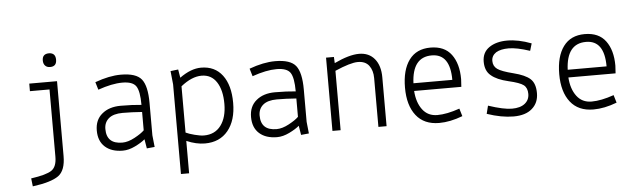

<svg xmlns="http://www.w3.org/2000/svg" viewBox="-51 -853 4102 1240"><g transform="rotate(-5 2000.0 -233.5)"><path d="M332 -475V10Q332 104 284.5 138Q237 172 117 188L111 136Q210 122 244.5 98.5Q279 75 279 10V-426H152V-475ZM252 -616Q252 -659 296 -659Q338 -658 338 -614Q338 -570 296 -570Q275 -570 263.5 -582.5Q252 -595 252 -616Z M718 -43Q755 -43 798.5 -66.5Q842 -90 862 -110V-229Q796 -234 736 -234Q676 -234 646 -208.5Q616 -183 616 -140Q616 -43 718 -43ZM717 9Q644 9 602 -28.5Q560 -66 560 -135Q560 -204 606 -242Q652 -281 728 -281Q804 -281 862 -275Q862 -364 840 -396.5Q818 -429 751 -429Q684 -429 593 -397L578 -447Q671 -481 746 -481Q845 -481 880 -437Q915 -393 915 -283V-73L923 3L872 8L862 -52Q839 -32 797 -11.5Q755 9 717 9Z M1077 192V-389L1068 -476L1118 -482L1127 -428Q1200 -481 1266 -481Q1355 -481 1404 -416Q1453 -351 1453 -237Q1453 -123 1399 -57Q1345 9 1249 9Q1193 9 1130 -18V192ZM1130 -372V-72Q1151 -62 1187.5 -52.5Q1224 -43 1247 -43Q1318 -43 1357 -95Q1396 -147 1396 -235.5Q1396 -324 1362 -376.5Q1328 -429 1264.5 -429Q1201 -429 1130 -372Z M1718 -43Q1755 -43 1798.5 -66.5Q1842 -90 1862 -110V-229Q1796 -234 1736 -234Q1676 -234 1646 -208.5Q1616 -183 1616 -140Q1616 -43 1718 -43ZM1717 9Q1644 9 1602 -28.5Q1560 -66 1560 -135Q1560 -204 1606 -242Q1652 -281 1728 -281Q1804 -281 1862 -275Q1862 -364 1840 -396.5Q1818 -429 1751 -429Q1684 -429 1593 -397L1578 -447Q1671 -481 1746 -481Q1845 -481 1880 -437Q1915 -393 1915 -283V-73L1923 3L1872 8L1862 -52Q1839 -32 1797 -11.5Q1755 9 1717 9Z M2127 -475 2129 -435Q2226 -481 2290 -481Q2354 -481 2390.5 -437Q2427 -393 2427 -317V0H2374V-317Q2374 -366 2350 -398Q2326 -429 2278 -429Q2230 -429 2129 -385V0H2076V-475Z M2933 -261 2930 -211H2624Q2629 -136 2664 -89.5Q2699 -43 2760.5 -43Q2822 -43 2905 -72L2920 -22Q2839 9 2768 9Q2670 9 2618.5 -56.5Q2567 -122 2567 -237Q2567 -352 2614.5 -416.5Q2662 -481 2753 -481Q2844 -481 2888.5 -421Q2933 -361 2933 -261ZM2757 -430Q2631 -430 2624 -261H2876Q2876 -430 2757 -430Z M3078 -23 3091 -75Q3190 -42 3244 -42Q3298 -42 3327.5 -65.5Q3357 -89 3357 -128Q3357 -167 3333.5 -185.5Q3310 -204 3236 -221Q3162 -238 3125 -270Q3088 -300 3088 -360Q3088 -420 3133.5 -451.5Q3179 -483 3251 -483Q3323 -483 3407 -451L3393 -404Q3308 -432 3256 -432Q3204 -432 3174 -414Q3144 -394 3144 -360Q3144 -326 3170.5 -307Q3197 -288 3273 -269Q3349 -250 3381 -220.5Q3413 -191 3413 -128Q3413 -65 3370 -28Q3328 9 3250 9Q3172 9 3078 -23Z M3933 -261 3930 -211H3624Q3629 -136 3664 -89.5Q3699 -43 3760.5 -43Q3822 -43 3905 -72L3920 -22Q3839 9 3768 9Q3670 9 3618.5 -56.5Q3567 -122 3567 -237Q3567 -352 3614.5 -416.5Q3662 -481 3753 -481Q3844 -481 3888.5 -421Q3933 -361 3933 -261ZM3757 -430Q3631 -430 3624 -261H3876Q3876 -430 3757 -430Z"/></g></svg>

Font: TypoPRO Lekton
Style: Regular
Weight: 400
Monospace: yes
Designer: Paolo Mazzetti, Luciano Perondi, Raffaele Flato, Elena Papassissa, Emilio Macchia, Michela Povoleri, Tobias Seemiller, R
Version: Version 34.000